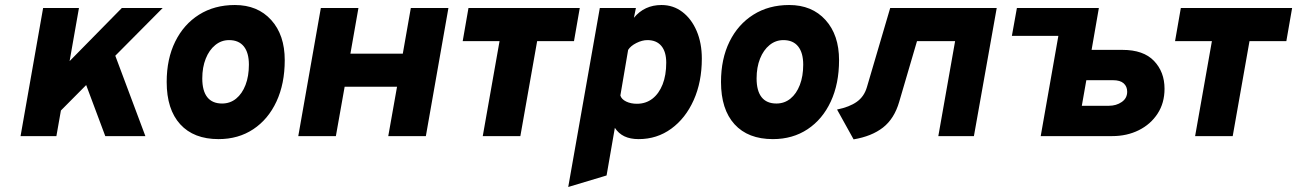

<svg xmlns="http://www.w3.org/2000/svg" viewBox="-20 -543 5175 766"><path d="M199 -78 229 -270 466 -511H629ZM62 0 152 -511H295L205 0ZM400 0 305 -254 420 -374 560 0Z M852 12Q753 12 699 -47.2Q645 -106.5 645 -216Q645 -308 679 -377Q713 -446 774.2 -484.5Q835.5 -523 917 -523Q1008 -523 1062 -463.2Q1116 -403.5 1116 -303Q1116 -209 1083 -138Q1050 -67 990.5 -27.5Q931 12 852 12ZM866 -130Q898 -130 922 -149.5Q946 -169 959.5 -204Q973 -239 973 -285Q973 -332.5 952.8 -357.8Q932.5 -383 894 -383Q863 -383 838.8 -363.2Q814.5 -343.5 800.8 -309Q787 -274.5 787 -230Q787 -180.5 807 -155.2Q827 -130 866 -130Z M1170 0 1260 -511H1410L1378 -329H1587L1619 -511H1769L1679 0H1529L1564 -197H1355L1320 0Z M1906 0 1973 -379H1826L1849 -511H2293L2270 -379H2123L2056 0Z M2247 203 2373 -511H2517L2509 -472Q2551 -523 2619 -523Q2666 -523 2702.2 -495.5Q2738.5 -468 2759.2 -419.8Q2780 -371.5 2780 -309Q2780 -216 2747.5 -143.5Q2715 -71 2658 -29.5Q2601 12 2528 12Q2494.5 12 2471 0.8Q2447.5 -10.5 2433 -33L2400 157ZM2521 -129Q2556.5 -129 2582.8 -149.2Q2609 -169.5 2623.5 -206.2Q2638 -243 2638 -293Q2638 -336.5 2618.5 -359.8Q2599 -383 2563 -383Q2542 -383 2519 -371.5Q2496 -360 2486 -344L2455 -162Q2459.5 -147 2478 -138Q2496.5 -129 2521 -129Z M3063.5 12Q2964.5 12 2910.5 -47.2Q2856.5 -106.5 2856.5 -216Q2856.5 -308 2890.5 -377Q2924.5 -446 2985.8 -484.5Q3047 -523 3128.5 -523Q3219.5 -523 3273.5 -463.2Q3327.5 -403.5 3327.5 -303Q3327.5 -209 3294.5 -138Q3261.5 -67 3202 -27.5Q3142.5 12 3063.5 12ZM3077.5 -130Q3109.5 -130 3133.5 -149.5Q3157.5 -169 3171 -204Q3184.5 -239 3184.5 -285Q3184.5 -332.5 3164.2 -357.8Q3144 -383 3105.5 -383Q3074.5 -383 3050.2 -363.2Q3026 -343.5 3012.2 -309Q2998.5 -274.5 2998.5 -230Q2998.5 -180.5 3018.5 -155.2Q3038.5 -130 3077.5 -130Z M3385.5 13 3319.5 -106Q3369 -116 3398.2 -136.8Q3427.5 -157.5 3438.5 -195L3531.5 -511H3956.5L3865.5 0H3723.5L3790.5 -379H3638.5L3567.5 -137Q3548 -69.5 3502.8 -34.2Q3457.5 1 3385.5 13Z M4017 -400 4037 -511H4341L4321 -400ZM4132 0 4222 -511H4364L4335 -344H4458Q4542 -344 4584 -300Q4626 -256 4626 -189Q4626 -132 4598.2 -89.5Q4570.5 -47 4523.2 -23.5Q4476 0 4417 0ZM4296 -121H4404Q4433.5 -121 4455.2 -136Q4477 -151 4477 -177Q4477 -198 4463 -210.5Q4449 -223 4421 -223H4314Z M4748 0 4815 -379H4668L4691 -511H5135L5112 -379H4965L4898 0Z"/></svg>

Font: Overpass Black
Style: Italic
Weight: 900
Italic angle: -10°
Designer: Delve Withrington, Dave Bailey, Thomas Jockin
Foundry: Delve Fonts LLC
Version: Version 4.000